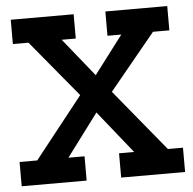

<svg xmlns="http://www.w3.org/2000/svg" viewBox="-49 -699 751 748"><g transform="rotate(-5 326.5 -325.0)"><path d="M395 0V-95H454L321 -261L197 -95H260V0H6V-95H75L264 -334L81 -555H20V-650H266V-555H211L331 -406L444 -555H390V-650H632V-555H568L388 -336L586 -95H645V0Z"/></g></svg>

Font: Zilla Slab SemiBold
Style: Regular
Weight: 600
Designer: Typotheque.com
Foundry: Typotheque type foundry
Version: Version 1.1; 2017